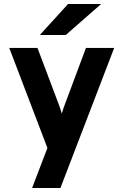

<svg xmlns="http://www.w3.org/2000/svg" viewBox="-20 -752 621 966"><path d="M141.5 194 218.5 -7.5 26.5 -511H168.5L275 -228.5Q279 -218.5 283.2 -205.5Q287.5 -192.5 291 -180.5Q294 -192.5 298.5 -205.2Q303 -218 307 -228.5L412.5 -511H554.5L284 194ZM180.5 -576 322.5 -732H489L311 -576Z"/></svg>

Font: Overpass ExtraBold
Style: Regular
Weight: 800
Designer: Delve Withrington, Dave Bailey, Thomas Jockin
Foundry: Delve Fonts LLC
Version: Version 4.000; ttfautohint (v1.8.3)